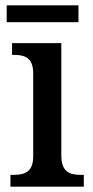

<svg xmlns="http://www.w3.org/2000/svg" viewBox="-20 -697 347 717"><path d="M5 -614H273V-677H5ZM19 0H293V-44H282C240 -44 209 -55 209 -117V-536H25V-492H33C73 -492 104 -481 104 -423V-113C104 -55 72 -44 31 -44H19Z"/></svg>

Font: Noto Serif Ethiopic SemiCondensed Medium
Style: Regular
Weight: 500
Width: 4
Designer: Monotype Design Team
Foundry: Monotype Imaging Inc.
Version: Version 2.102